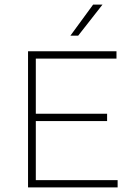

<svg xmlns="http://www.w3.org/2000/svg" viewBox="-20 -819 579 839"><path d="M102.5 0V-595H489V-563H136.5V-32H494V0ZM124 -290V-322H448V-290ZM287.5 -663 387 -799H428L321.5 -663Z"/></svg>

Font: Encode Sans SC SemiExpanded Thin
Style: Regular
Weight: 250
Width: 6
Designer: Multiple Designers
Foundry: Impallari Type
Version: Version 3.002